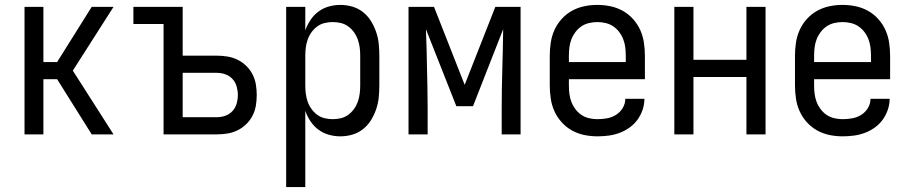

<svg xmlns="http://www.w3.org/2000/svg" viewBox="-20 -548 3706 783"><path d="M354 0 213 -225H157V0H80V-520H157V-295H213L354 -520H443L277 -260L443 0Z M647 0V-450H524V-520H725V-321H864Q886 -321 907.5 -317.5Q929 -314 948.5 -304.5Q968 -295 984 -279.5Q1000 -264 1010 -244.5Q1020 -225 1023.5 -203.5Q1027 -182 1027 -161Q1027 -139 1023.5 -117.5Q1020 -96 1010 -76.5Q1000 -57 984 -41.5Q968 -26 948.5 -16.5Q929 -7 907.5 -3.5Q886 0 864 0ZM864 -70Q882 -70 899 -76Q916 -82 928 -95Q940 -108 945 -125.5Q950 -143 950 -161Q950 -178 945 -195.5Q940 -213 928 -226Q916 -239 899 -245Q882 -251 864 -251H725V-70Z M1147 215V-520H1225V-424Q1233 -447 1246.5 -467Q1260 -487 1279 -501Q1298 -515 1321 -521.5Q1344 -528 1368 -528Q1393 -528 1417 -521Q1441 -514 1460.5 -498.5Q1480 -483 1493 -462Q1506 -441 1514 -417.5Q1522 -394 1524.5 -369.5Q1527 -345 1527 -320V-200Q1527 -175 1524.5 -150.5Q1522 -126 1514 -102.5Q1506 -79 1493 -58Q1480 -37 1460.5 -21.5Q1441 -6 1417 1Q1393 8 1368 8Q1344 8 1321 1.5Q1298 -5 1279 -19Q1260 -33 1246.5 -53Q1233 -73 1225 -96V215ZM1337 -62Q1354 -62 1370.5 -66Q1387 -70 1400.5 -80Q1414 -90 1424 -104Q1434 -118 1439.5 -134Q1445 -150 1447 -166.5Q1449 -183 1449 -200V-320Q1449 -337 1447 -353.5Q1445 -370 1439.5 -386Q1434 -402 1424 -416Q1414 -430 1400.5 -440Q1387 -450 1370.5 -454Q1354 -458 1337 -458Q1320 -458 1303.5 -454Q1287 -450 1273.5 -440Q1260 -430 1250 -416Q1240 -402 1234.5 -386Q1229 -370 1227 -353.5Q1225 -337 1225 -320V-200Q1225 -183 1227 -166.5Q1229 -150 1234.5 -134Q1240 -118 1250 -104Q1260 -90 1273.5 -80Q1287 -70 1303.5 -66Q1320 -62 1337 -62Z M1646 0V-520H1750L1875 -202L2000 -520H2103V0H2026V-104Q2026 -185 2028.5 -266Q2031 -347 2032 -429L1909 -115H1841L1717 -429Q1718 -406 1718.5 -383.5Q1719 -361 1720 -338L1721 -286Q1722 -241 1723 -195.5Q1724 -150 1724 -104V0Z M2416 8Q2389 8 2362.5 2.5Q2336 -3 2312.5 -16Q2289 -29 2270.5 -49.5Q2252 -70 2241 -94.5Q2230 -119 2226 -146Q2222 -173 2222 -200V-320Q2222 -347 2226 -374Q2230 -401 2241 -425.5Q2252 -450 2270.5 -470.5Q2289 -491 2312.5 -504Q2336 -517 2362.5 -522.5Q2389 -528 2416 -528Q2443 -528 2469.5 -522.5Q2496 -517 2519.5 -504Q2543 -491 2561.5 -470.5Q2580 -450 2591 -425.5Q2602 -401 2606 -374Q2610 -347 2610 -320V-225H2300V-200Q2300 -183 2302 -166Q2304 -149 2310 -133Q2316 -117 2326.5 -103Q2337 -89 2351 -79.5Q2365 -70 2382 -66Q2399 -62 2416 -62Q2436 -62 2455.5 -65.5Q2475 -69 2492 -79.5Q2509 -90 2519.5 -107.5Q2530 -125 2530 -145H2608Q2608 -122 2600.5 -100Q2593 -78 2579.5 -59.5Q2566 -41 2547 -27.5Q2528 -14 2506.5 -6Q2485 2 2462 5Q2439 8 2416 8ZM2532 -295V-320Q2532 -337 2530 -354Q2528 -371 2522 -387Q2516 -403 2505.5 -417Q2495 -431 2481 -440.5Q2467 -450 2450 -454Q2433 -458 2416 -458Q2399 -458 2382 -454Q2365 -450 2351 -440.5Q2337 -431 2326.5 -417Q2316 -403 2310 -387Q2304 -371 2302 -354Q2300 -337 2300 -320V-295Z M2730 0V-520H2808V-304H3024V-520H3102V0H3024V-234H2808V0Z M3416 8Q3389 8 3362.5 2.5Q3336 -3 3312.5 -16Q3289 -29 3270.5 -49.5Q3252 -70 3241 -94.5Q3230 -119 3226 -146Q3222 -173 3222 -200V-320Q3222 -347 3226 -374Q3230 -401 3241 -425.5Q3252 -450 3270.5 -470.5Q3289 -491 3312.5 -504Q3336 -517 3362.5 -522.5Q3389 -528 3416 -528Q3443 -528 3469.5 -522.5Q3496 -517 3519.5 -504Q3543 -491 3561.5 -470.5Q3580 -450 3591 -425.5Q3602 -401 3606 -374Q3610 -347 3610 -320V-225H3300V-200Q3300 -183 3302 -166Q3304 -149 3310 -133Q3316 -117 3326.5 -103Q3337 -89 3351 -79.5Q3365 -70 3382 -66Q3399 -62 3416 -62Q3436 -62 3455.5 -65.5Q3475 -69 3492 -79.5Q3509 -90 3519.5 -107.5Q3530 -125 3530 -145H3608Q3608 -122 3600.5 -100Q3593 -78 3579.5 -59.5Q3566 -41 3547 -27.5Q3528 -14 3506.5 -6Q3485 2 3462 5Q3439 8 3416 8ZM3532 -295V-320Q3532 -337 3530 -354Q3528 -371 3522 -387Q3516 -403 3505.5 -417Q3495 -431 3481 -440.5Q3467 -450 3450 -454Q3433 -458 3416 -458Q3399 -458 3382 -454Q3365 -450 3351 -440.5Q3337 -431 3326.5 -417Q3316 -403 3310 -387Q3304 -371 3302 -354Q3300 -337 3300 -320V-295Z"/></svg>

Font: Huly
Style: Regular
Weight: 400
Designer: Belleve Invis
Foundry: Belleve Invis
Version: Version 33.2.5; ttfautohint (v1.8.4)